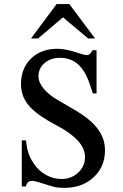

<svg xmlns="http://www.w3.org/2000/svg" viewBox="-20 -906 596 933"><path d="M105 0H85.9V-224.1H106Q110.8 -184.1 118.9 -160.2Q127 -136.2 143.1 -112.8Q166 -77.1 202.4 -56.6Q238.8 -36.1 277.8 -36.1Q326.7 -36.1 359.9 -67.1Q393.1 -98.1 393.1 -143.1Q393.1 -186.5 354 -227.1Q328.1 -252.9 290 -276.9L211.9 -320.8Q143.1 -361.3 112.5 -402.6Q82 -443.8 82 -497.1Q82 -573.7 130.6 -621.3Q179.2 -668.9 257.8 -668.9Q298.3 -668.9 349.1 -651.9Q390.6 -638.2 400.9 -638.2Q418.5 -638.2 429.2 -662.1H449.2V-452.1H431.2Q414.1 -508.3 399.9 -537.4Q385.7 -566.4 366.2 -586.9Q329.6 -625 271 -625Q226.1 -625 196.5 -599.6Q167 -574.2 167 -535.2Q167 -505.4 192.4 -474.9Q217.8 -444.3 264.2 -418L340.8 -373Q418 -328.6 454.1 -281Q490.2 -233.4 490.2 -175.8Q490.2 -95.7 434.8 -44.4Q379.4 6.8 293.9 6.8Q264.6 6.8 249.5 3.7Q234.4 0.5 172.9 -19Q148.4 -26.9 136.2 -26.9Q124 -26.9 116.9 -21Q109.9 -15.1 105 0ZM441.9 -719.2H408.2L286.1 -821.8L165 -719.2H130.9L254.9 -886.2H316.9Z"/></svg>

Font: Accordance
Style: Regular
Weight: 400
Version: Version 1.1 (build May 11, 2018) Miklal Software Solutions, 